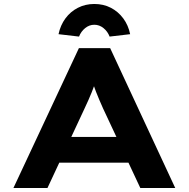

<svg xmlns="http://www.w3.org/2000/svg" viewBox="-20 -941 944 961"><path d="M47.2 0 374.9 -700H531.4L857.1 0H682.3L495.8 -398.4Q486.5 -420.1 477.2 -440.9Q467.9 -461.7 460.4 -482Q452.8 -502.3 445.7 -522.5Q438.7 -542.8 433.3 -563.4L468.6 -563.8Q462.3 -541.8 454.9 -521Q447.6 -500.3 439.5 -480.2Q431.3 -460.1 422.3 -439.6Q413.3 -419.1 402.6 -396.7L217.6 0ZM199.6 -126.8 254.9 -255.5H646.9L678.2 -126.8ZM375.6 -757.9 272.9 -769.9Q282.5 -815.1 307.6 -849Q332.6 -883 369.9 -902Q407.1 -921.1 452.1 -921.1Q498.1 -921.1 534.9 -902Q571.6 -883 596.9 -849Q622.2 -815.1 631.4 -769.9L528.6 -757.9Q518.8 -783.5 498.1 -800.3Q477.4 -817.1 452.1 -817.1Q426.9 -817.1 406.2 -800.3Q385.5 -783.5 375.6 -757.9Z"/></svg>

Font: Lexend Peta
Style: Regular
Weight: 400
Designer: Bonnie Shaver-Troup, Thomas Jockin
Foundry: Lexend
Version: Version 1.007